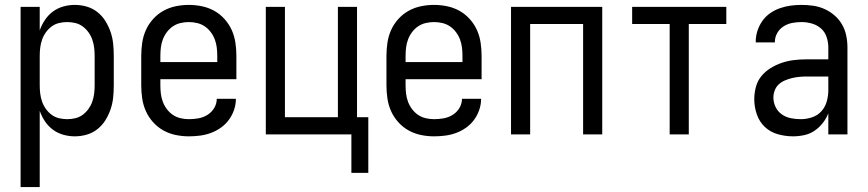

<svg xmlns="http://www.w3.org/2000/svg" viewBox="-20 -548 3540 783"><path d="M64 215V-520H142V-424Q150 -447 163.5 -467Q177 -487 196 -501Q215 -515 238 -521.5Q261 -528 285 -528Q310 -528 334 -521Q358 -514 377.5 -498.5Q397 -483 410 -462Q423 -441 431 -417.5Q439 -394 441.5 -369.5Q444 -345 444 -320V-200Q444 -175 441.5 -150.5Q439 -126 431 -102.5Q423 -79 410 -58Q397 -37 377.5 -21.5Q358 -6 334 1Q310 8 285 8Q261 8 238 1.5Q215 -5 196 -19Q177 -33 163.5 -53Q150 -73 142 -96V215ZM254 -62Q271 -62 287.5 -66Q304 -70 317.5 -80Q331 -90 341 -104Q351 -118 356.5 -134Q362 -150 364 -166.5Q366 -183 366 -200V-320Q366 -337 364 -353.5Q362 -370 356.5 -386Q351 -402 341 -416Q331 -430 317.5 -440Q304 -450 287.5 -454Q271 -458 254 -458Q237 -458 220.5 -454Q204 -450 190.5 -440Q177 -430 167 -416Q157 -402 151.5 -386Q146 -370 144 -353.5Q142 -337 142 -320V-200Q142 -183 144 -166.5Q146 -150 151.5 -134Q157 -118 167 -104Q177 -90 190.5 -80Q204 -70 220.5 -66Q237 -62 254 -62Z M750 8Q723 8 696.5 2.5Q670 -3 646.5 -16Q623 -29 604.5 -49.5Q586 -70 575 -94.5Q564 -119 560 -146Q556 -173 556 -200V-320Q556 -347 560 -374Q564 -401 575 -425.5Q586 -450 604.5 -470.5Q623 -491 646.5 -504Q670 -517 696.5 -522.5Q723 -528 750 -528Q777 -528 803.5 -522.5Q830 -517 853.5 -504Q877 -491 895.5 -470.5Q914 -450 925 -425.5Q936 -401 940 -374Q944 -347 944 -320V-225H634V-200Q634 -183 636 -166Q638 -149 644 -133Q650 -117 660.5 -103Q671 -89 685 -79.5Q699 -70 716 -66Q733 -62 750 -62Q770 -62 789.5 -65.5Q809 -69 826 -79.5Q843 -90 853.5 -107.5Q864 -125 864 -145H942Q942 -122 934.5 -100Q927 -78 913.5 -59.5Q900 -41 881 -27.5Q862 -14 840.5 -6Q819 2 796 5Q773 8 750 8ZM866 -295V-320Q866 -337 864 -354Q862 -371 856 -387Q850 -403 839.5 -417Q829 -431 815 -440.5Q801 -450 784 -454Q767 -458 750 -458Q733 -458 716 -454Q699 -450 685 -440.5Q671 -431 660.5 -417Q650 -403 644 -387Q638 -371 636 -354Q634 -337 634 -320V-295Z M1413 157V0H1064V-520H1142V-70H1358V-520H1436V-70H1482V157Z M1750 8Q1723 8 1696.5 2.5Q1670 -3 1646.5 -16Q1623 -29 1604.5 -49.5Q1586 -70 1575 -94.5Q1564 -119 1560 -146Q1556 -173 1556 -200V-320Q1556 -347 1560 -374Q1564 -401 1575 -425.5Q1586 -450 1604.5 -470.5Q1623 -491 1646.5 -504Q1670 -517 1696.5 -522.5Q1723 -528 1750 -528Q1777 -528 1803.5 -522.5Q1830 -517 1853.5 -504Q1877 -491 1895.5 -470.5Q1914 -450 1925 -425.5Q1936 -401 1940 -374Q1944 -347 1944 -320V-225H1634V-200Q1634 -183 1636 -166Q1638 -149 1644 -133Q1650 -117 1660.5 -103Q1671 -89 1685 -79.5Q1699 -70 1716 -66Q1733 -62 1750 -62Q1770 -62 1789.5 -65.5Q1809 -69 1826 -79.5Q1843 -90 1853.5 -107.5Q1864 -125 1864 -145H1942Q1942 -122 1934.5 -100Q1927 -78 1913.5 -59.5Q1900 -41 1881 -27.5Q1862 -14 1840.5 -6Q1819 2 1796 5Q1773 8 1750 8ZM1866 -295V-320Q1866 -337 1864 -354Q1862 -371 1856 -387Q1850 -403 1839.5 -417Q1829 -431 1815 -440.5Q1801 -450 1784 -454Q1767 -458 1750 -458Q1733 -458 1716 -454Q1699 -450 1685 -440.5Q1671 -431 1660.5 -417Q1650 -403 1644 -387Q1638 -371 1636 -354Q1634 -337 1634 -320V-295Z M2064 0V-520H2436V0H2358V-450H2142V0Z M2711 0V-450H2558V-520H2942V-450H2789V0Z M3214 8Q3183 8 3152.5 -0.5Q3122 -9 3099.5 -30Q3077 -51 3066.5 -81.5Q3056 -112 3056 -143Q3056 -168 3062.5 -193Q3069 -218 3085 -237.5Q3101 -257 3123 -270.5Q3145 -284 3169 -292Q3193 -300 3218 -303Q3243 -306 3269 -306H3358V-355Q3358 -376 3351 -397Q3344 -418 3328 -432Q3312 -446 3291 -452Q3270 -458 3249 -458Q3230 -458 3211 -454.5Q3192 -451 3175.5 -440.5Q3159 -430 3149.5 -413Q3140 -396 3140 -377V-375H3062V-378Q3062 -401 3069 -422.5Q3076 -444 3089 -462.5Q3102 -481 3120.5 -494Q3139 -507 3160.5 -514.5Q3182 -522 3204 -525Q3226 -528 3249 -528Q3273 -528 3297 -524.5Q3321 -521 3343 -511Q3365 -501 3383.5 -485Q3402 -469 3414 -448Q3426 -427 3431 -403Q3436 -379 3436 -355V0H3358V-86Q3350 -65 3335.5 -46.5Q3321 -28 3302 -15Q3283 -2 3260 3Q3237 8 3214 8ZM3246 -62Q3269 -62 3291.5 -69.5Q3314 -77 3329.5 -94Q3345 -111 3351.5 -134Q3358 -157 3358 -180V-236H3269Q3254 -236 3239 -234.5Q3224 -233 3209.5 -229.5Q3195 -226 3181 -220Q3167 -214 3156 -204Q3145 -194 3139.5 -179.5Q3134 -165 3134 -150Q3134 -130 3143 -111.5Q3152 -93 3168.5 -81.5Q3185 -70 3205 -66Q3225 -62 3246 -62Z"/></svg>

Font: Iosevka Custom
Style: Regular
Weight: 400
Monospace: yes
Designer: Belleve Invis
Foundry: Belleve Invis
Version: Version 32.5.0; ttfautohint (v1.8.4)